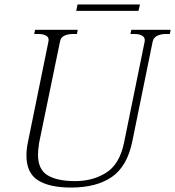

<svg xmlns="http://www.w3.org/2000/svg" viewBox="-20 -834 788 864"><path d="M329 -814H610L603 -785H323ZM99 -134Q99 -164 106 -196L198 -647Q202 -665 188.5 -673Q175 -681 153 -681H134L138 -700H330L326 -681H308Q285 -681 269 -673Q253 -665 250 -647L156 -191Q151 -158 151 -138Q151 -71 194.5 -45Q238 -19 318 -19Q398 -19 458 -57Q518 -95 538 -191L631 -647Q634 -664 621 -672.5Q608 -681 586 -681H567L571 -700H748L744 -681H726Q704 -681 687.5 -673Q671 -665 667 -647L575 -196Q552 -85 483 -37.5Q414 10 300 10Q202 10 150.5 -23Q99 -56 99 -134Z"/></svg>

Font: Taviraj ExtraLight
Style: Italic
Weight: 275
Italic angle: -12°
Designer: Katatrad Team
Foundry: CadsonDemak
Version: Version 1.001